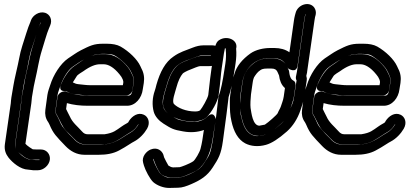

<svg xmlns="http://www.w3.org/2000/svg" viewBox="-20 -734 2014 944"><path d="M70 14C72 16 77 20 78 21C107 44 113 51 154 51H174C175 52 174 52 174 52V53H155L130 50H127C120 50 107 46 89 32C81 26 75 19 70 14ZM181 -622 175 -611C168 -595 162 -577 155 -553C144 -515 133 -485 126 -450C117 -401 104 -358 97 -309L87 -257C85 -246 85 -235 84 -226L55 -25C54 -16 55 -6 59 1C55 -6 53 -16 54 -25L83 -226C84 -235 85 -244 86 -254L96 -314C98 -325 101 -343 108 -371C120 -422 122 -455 137 -498C147 -527 165 -587 175 -612L180 -623H181ZM225 52C229 25 209 1 182 1H161C154 1 149 0 141 0C140 0 113 -17 105 -27L134 -226C135 -236 136 -243 137 -256L146 -309C149 -323 151 -333 153 -342C165 -391 171 -440 186 -487C195 -514 210 -571 221 -595L226 -607C240 -638 224 -664 202 -671C173 -680 142 -659 133 -636L129 -625C123 -611 116 -593 109 -570C96 -526 82 -492 74 -446C69 -417 50 -342 46 -314L36 -255C34 -245 34 -235 33 -226L4 -25C0 4 9 24 22 41C41 65 80 99 118 100L143 103H146H167C194 103 221 79 225 52Z M263 -258 254 -194C252 -177 258 -172 263 -163C276 -139 288 -108 306 -90C318 -78 331 -66 342 -54C358 -36 377 -24 402 -24H489H493C518 -27 537 -33 554 -42C583 -58 597 -70 625 -86C638 -94 649 -105 657 -119C659 -122 660 -123 661 -124V-123C661 -123 661 -122 660 -121C651 -106 638 -91 620 -81C575 -56 546 -23 473 -23H402C378 -23 359 -32 342 -52L341 -53C307 -86 286 -111 280 -124C274 -136 266 -156 259 -167C253 -176 252 -184 253 -194L263 -267C266 -285 272 -295 276 -309C286 -342 312 -389 339 -407C362 -422 372 -431 396 -443C425 -458 444 -465 451 -466C463 -468 473 -469 479 -469H498C521 -469 536 -466 544 -461C578 -442 614 -404 623 -384C631 -366 641 -355 637 -326L632 -294C630 -281 626 -264 612 -264H420C413 -264 407 -265 401 -265C367 -265 339 -270 315 -280C315 -280 301 -285 300 -285C282 -285 265 -273 263 -258ZM413 -214H605C646 -214 677 -252 682 -295L687 -326C691 -352 687 -376 676 -396C674 -400 672 -404 670 -409C655 -442 615 -481 573 -505C555 -515 532 -519 505 -519H486C441 -519 422 -509 378 -487C353 -474 340 -463 315 -447C277 -421 242 -365 227 -316C222 -301 216 -286 213 -267L203 -194C200 -172 204 -152 216 -135C217 -133 221 -128 224 -120C242 -77 257 -63 302 -16C326 9 357 27 395 27H466C504 27 537 21 565 6C584 -4 600 -14 614 -23C626 -31 635 -36 639 -38C666 -52 689 -77 703 -101C721 -132 708 -161 687 -170C659 -183 630 -164 614 -139C610 -133 614 -134 604 -128C593 -122 585 -117 578 -112C550 -93 540 -81 495 -74H410C401 -74 392 -77 382 -89C360 -114 337 -130 323 -162C317 -175 310 -186 305 -198L309 -227C340 -218 374 -214 413 -214ZM299 -286C303 -286 308 -285 315 -281C327 -275 340 -271 354 -270C377 -268 396 -265 420 -265H602C617 -265 629 -279 631 -290L636 -326C638 -339 637 -353 631 -364C623 -380 620 -389 609 -403C576 -444 540 -468 497 -468H478C441 -468 403 -451 364 -422C361 -420 354 -415 345 -409C317 -391 291 -347 279 -317C278 -314 266 -286 299 -286ZM338 -329C343 -338 351 -348 357 -359C361 -367 384 -380 390 -384C423 -408 450 -418 471 -418H490C512 -418 539 -404 568 -368C573 -362 576 -358 577 -356C580 -349 588 -340 586 -326L584 -315H427C404 -315 388 -318 366 -320C353 -321 347 -325 338 -329Z M1104 -257C1115 -290 1125 -335 1134 -395L1138 -421C1142 -448 1143 -472 1141 -495C1141 -496 1142 -498 1142 -500C1148 -539 1095 -561 1058 -537C1046 -530 1042 -518 1039 -509C1034 -510 1030 -511 1025 -511H979C963 -511 946 -507 928 -500C891 -485 865 -479 833 -456C793 -429 767 -381 749 -317C746 -305 744 -296 741 -288C729 -254 727 -217 736 -184C743 -160 762 -140 784 -126C822 -102 832 -96 880 -88C918 -81 952 -84 983 -95C983 -93 981 -89 981 -86C976 -52 974 -34 966 -3C962 14 940 52 930 59C911 72 870 87 863 88L832 89C823 89 816 85 808 80C804 73 789 46 787 40L783 26C776 7 753 -12 721 1C700 9 675 37 684 67L688 81C695 104 717 146 733 161C752 178 785 191 814 190L855 189C876 189 898 181 921 171C967 151 999 131 1026 89C1054 46 1067 25 1076 -41L1082 -86C1090 -144 1098 -204 1104 -257ZM1022 -410 1020 -398C1016 -372 1011 -331 1004 -267C1001 -250 974 -203 964 -192C959 -187 947 -186 939 -186C895 -186 855 -203 836 -222C823 -235 841 -279 847 -303C856 -337 867 -359 879 -373C881 -375 894 -384 921 -394C926 -396 956 -409 964 -409H1010C1013 -409 1018 -409 1022 -410ZM1039 -135C1037 -119 1034 -103 1032 -86L1026 -42C1014 23 1012 25 985 66C975 82 964 93 954 100C935 113 888 136 860 139L822 140C801 141 784 133 770 121C761 114 740 71 737 61L733 48L734 47C734 47 735 47 735 48L739 60C744 75 759 107 768 118C778 130 805 140 824 139L859 138C879 137 901 126 932 112C958 100 972 85 989 59C1015 18 1023 -28 1031 -86C1033 -100 1036 -116 1039 -135ZM1041 -148C1041 -148 1033 -193 999 -160C975 -136 939 -130 895 -138C850 -146 853 -146 815 -170C800 -180 788 -191 784 -205C773 -242 787 -271 798 -310C814 -369 836 -402 857 -416C887 -437 907 -439 941 -453C955 -458 964 -461 971 -461H1017C1018 -460 1017 -460 1017 -460L1016 -459H971C959 -459 947 -455 934 -450C898 -436 862 -426 842 -401C822 -377 809 -345 799 -309C786 -263 768 -219 796 -186C821 -157 876 -136 934 -136H938C963 -141 981 -143 998 -160C1019 -181 1050 -232 1055 -267C1064 -330 1066 -373 1070 -398L1081 -472L1086 -497C1087 -496 1089 -495 1090 -495V-489C1092 -470 1092 -447 1088 -421L1084 -395C1075 -335 1066 -291 1056 -264C1055 -262 1054 -260 1054 -258C1050 -224 1046 -187 1041 -148Z M1302 -448H1322C1357 -448 1376 -436 1389 -410L1396 -398C1396 -398 1437 -369 1443 -412L1475 -632C1476 -639 1477 -647 1479 -654L1482 -665H1483L1480 -654C1478 -647 1477 -639 1476 -632L1440 -382L1435 -357C1434 -350 1435 -343 1438 -339V-338L1426 -259C1424 -244 1421 -232 1418 -225C1401 -185 1389 -149 1361 -124C1321 -89 1292 -73 1283 -71C1248 -64 1238 -61 1215 -73C1194 -84 1177 -109 1167 -156C1162 -174 1161 -185 1161 -208C1161 -225 1159 -249 1162 -267L1171 -326C1180 -389 1227 -448 1302 -448ZM1490 -379V-381L1526 -632L1529 -650L1532 -661C1535 -674 1532 -687 1525 -697C1501 -730 1443 -712 1433 -669L1430 -658C1428 -649 1426 -641 1425 -632L1403 -477C1383 -491 1358 -498 1329 -498H1309C1276 -498 1238 -490 1211 -471C1172 -443 1144 -410 1133 -372C1127 -353 1124 -345 1121 -326L1112 -267C1110 -256 1110 -244 1110 -232C1110 -196 1111 -167 1118 -138C1129 -87 1150 -48 1186 -29C1213 -15 1249 -11 1288 -22C1316 -30 1349 -51 1391 -88C1420 -114 1443 -150 1457 -191C1463 -210 1472 -233 1476 -259L1488 -338C1489 -346 1489 -351 1486 -361ZM1255 -66 1281 -71C1300 -74 1308 -80 1318 -89C1345 -112 1378 -134 1391 -163C1401 -185 1404 -186 1409 -204C1413 -218 1422 -240 1425 -259L1433 -315C1434 -325 1430 -335 1422 -338C1414 -342 1405 -352 1402 -379C1401 -390 1399 -389 1391 -407C1379 -434 1352 -447 1321 -447H1301C1277 -447 1254 -441 1236 -429C1203 -406 1179 -378 1172 -326L1164 -270C1161 -247 1159 -209 1162 -189C1170 -138 1185 -66 1249 -66H1250ZM1255 -116C1222 -117 1216 -180 1212 -203C1210 -217 1212 -254 1214 -270L1222 -326C1224 -342 1228 -352 1229 -354C1238 -368 1246 -380 1260 -389C1266 -393 1273 -397 1294 -397H1314C1332 -397 1339 -391 1344 -381C1348 -372 1350 -367 1352 -363C1355 -339 1363 -316 1381 -301L1375 -259C1372 -239 1365 -225 1361 -211C1357 -199 1352 -194 1345 -177C1341 -169 1299 -132 1282 -121H1281Z M1525 -258 1516 -194C1514 -177 1520 -172 1525 -163C1538 -139 1550 -108 1568 -90C1580 -78 1593 -66 1604 -54C1620 -36 1639 -24 1664 -24H1751H1755C1780 -27 1799 -33 1816 -42C1845 -58 1859 -70 1887 -86C1900 -94 1911 -105 1919 -119C1921 -122 1922 -123 1923 -124V-123C1923 -123 1923 -122 1922 -121C1913 -106 1900 -91 1882 -81C1837 -56 1808 -23 1735 -23H1664C1640 -23 1621 -32 1604 -52L1603 -53C1569 -86 1548 -111 1542 -124C1536 -136 1528 -156 1521 -167C1515 -176 1514 -184 1515 -194L1525 -267C1528 -285 1534 -295 1538 -309C1548 -342 1574 -389 1601 -407C1624 -422 1634 -431 1658 -443C1687 -458 1706 -465 1713 -466C1725 -468 1735 -469 1741 -469H1760C1783 -469 1798 -466 1806 -461C1840 -442 1876 -404 1885 -384C1893 -366 1903 -355 1899 -326L1894 -294C1892 -281 1888 -264 1874 -264H1682C1675 -264 1669 -265 1663 -265C1629 -265 1601 -270 1577 -280C1577 -280 1563 -285 1562 -285C1544 -285 1527 -273 1525 -258ZM1675 -214H1867C1908 -214 1939 -252 1944 -295L1949 -326C1953 -352 1949 -376 1938 -396C1936 -400 1934 -404 1932 -409C1917 -442 1877 -481 1835 -505C1817 -515 1794 -519 1767 -519H1748C1703 -519 1684 -509 1640 -487C1615 -474 1602 -463 1577 -447C1539 -421 1504 -365 1489 -316C1484 -301 1478 -286 1475 -267L1465 -194C1462 -172 1466 -152 1478 -135C1479 -133 1483 -128 1486 -120C1504 -77 1519 -63 1564 -16C1588 9 1619 27 1657 27H1728C1766 27 1799 21 1827 6C1846 -4 1862 -14 1876 -23C1888 -31 1897 -36 1901 -38C1928 -52 1951 -77 1965 -101C1983 -132 1970 -161 1949 -170C1921 -183 1892 -164 1876 -139C1872 -133 1876 -134 1866 -128C1855 -122 1847 -117 1840 -112C1812 -93 1802 -81 1757 -74H1672C1663 -74 1654 -77 1644 -89C1622 -114 1599 -130 1585 -162C1579 -175 1572 -186 1567 -198L1571 -227C1602 -218 1636 -214 1675 -214ZM1561 -286C1565 -286 1570 -285 1577 -281C1589 -275 1602 -271 1616 -270C1639 -268 1658 -265 1682 -265H1864C1879 -265 1891 -279 1893 -290L1898 -326C1900 -339 1899 -353 1893 -364C1885 -380 1882 -389 1871 -403C1838 -444 1802 -468 1759 -468H1740C1703 -468 1665 -451 1626 -422C1623 -420 1616 -415 1607 -409C1579 -391 1553 -347 1541 -317C1540 -314 1528 -286 1561 -286ZM1600 -329C1605 -338 1613 -348 1619 -359C1623 -367 1646 -380 1652 -384C1685 -408 1712 -418 1733 -418H1752C1774 -418 1801 -404 1830 -368C1835 -362 1838 -358 1839 -356C1842 -349 1850 -340 1848 -326L1846 -315H1689C1666 -315 1650 -318 1628 -320C1615 -321 1609 -325 1600 -329Z"/></svg>

Font: AppleStorm
Style: CBoIta
Weight: 400
Foundry: Cannot Into Space Fonts
Version: Version 1.01